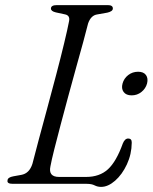

<svg xmlns="http://www.w3.org/2000/svg" viewBox="-20 -720 598 752"><path d="M319.5 0H30Q6.5 0 9.5 -13.5Q10 -25.5 32.5 -29.5L63 -35Q95 -40.5 107 -78.5Q116 -113.5 131.2 -170.8Q146.5 -228 164.8 -295.2Q183 -362.5 200.5 -429Q218 -495.5 231.2 -550.5Q244.5 -605.5 250.5 -637Q255 -659 235.5 -663.5L198.5 -671.5Q179.5 -676 179.5 -686.5Q179.5 -700 203 -700H402Q422 -700 422 -687Q422 -680.5 415.8 -676.5Q409.5 -672.5 400.5 -670.5L361 -663.5Q336 -660 325 -628Q318 -600 305.8 -555Q293.5 -510 278.2 -455.5Q263 -401 247.5 -343.5Q232 -286 217.8 -232.5Q203.5 -179 192.8 -136Q182 -93 177.5 -68.5Q168.5 -27 211.5 -27H317Q370 -27 402.8 -57Q435.5 -87 461 -158Q469 -177.5 482 -177.5Q496.5 -177.5 496 -161Q495.5 -116 477 -76.2Q458.5 -36.5 430.8 -12.2Q403 12 376 12Q362 12 350.5 6Q339 0 319.5 0ZM495.5 -346.5Q474 -346.5 464.2 -359.8Q454.5 -373 460 -393Q465.5 -413 482.2 -426Q499 -439 521 -439Q542.5 -439 551.8 -426Q561 -413 556 -393Q550.5 -373 534 -359.8Q517.5 -346.5 495.5 -346.5Z"/></svg>

Font: Fraunces 9pt Light
Style: Italic
Weight: 300
Italic angle: -16°
Version: Version 1.000;[0bf87f6ff]